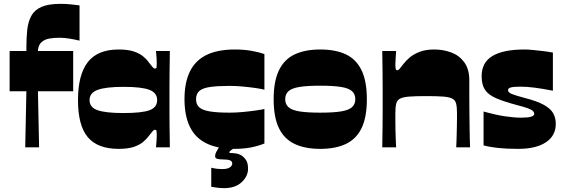

<svg xmlns="http://www.w3.org/2000/svg" viewBox="-20 -765 2930 997"><path d="M111 0 117 -291H30V-500H117Q117 -505 117 -509.5Q117 -514 117 -518Q117 -569 121.5 -610.5Q126 -652 142.5 -682.5Q159 -713 195 -729Q231 -745 295 -745Q324 -745 350.5 -742Q377 -739 393 -737V-554Q368 -560 341 -564.5Q314 -569 288 -569Q262 -569 237.5 -565Q213 -561 196.5 -547Q180 -533 177 -504Q177 -503 177 -502Q177 -501 177 -500H360V-291H177L183 0Z M596 8Q487 8 436 -52.5Q385 -113 385 -245Q385 -377 436 -442.5Q487 -508 596 -508Q644 -508 674 -498Q704 -488 722.5 -473Q741 -458 752 -442Q765 -425 772 -417Q779 -409 784 -409Q792 -409 793 -416Q794 -423 794 -436Q794 -447 793 -464.5Q792 -482 790 -500H862Q862 -489 861.5 -459Q861 -429 860.5 -390Q860 -351 860 -312.5Q860 -274 860 -245Q860 -217 860 -179.5Q860 -142 860.5 -105Q861 -68 861.5 -39.5Q862 -11 862 0H790Q792 -18 793 -35.5Q794 -53 794 -64Q794 -77 793 -84Q792 -91 784 -91Q779 -91 772 -83Q765 -75 752 -58Q741 -43 722.5 -27.5Q704 -12 674 -2Q644 8 596 8ZM621 -178Q716 -178 756 -192.5Q796 -207 796 -245Q796 -283 756 -298.5Q716 -314 621 -314Q530 -314 487.5 -298.5Q445 -283 445 -245Q445 -207 487.5 -192.5Q530 -178 621 -178Z M1199 8Q1110 8 1052 -20.5Q994 -49 966 -106.5Q938 -164 938 -250Q938 -336 966 -393.5Q994 -451 1052 -479.5Q1110 -508 1199 -508Q1245 -508 1283.5 -501.5Q1322 -495 1353 -484V-299Q1341 -303 1310 -307.5Q1279 -312 1242 -315.5Q1205 -319 1173 -319Q1111 -319 1072 -313.5Q1033 -308 1015.5 -293Q998 -278 998 -250Q998 -222 1015.5 -207Q1033 -192 1072 -186Q1111 -180 1173 -180Q1205 -180 1242 -183.5Q1279 -187 1310 -191.5Q1341 -196 1353 -199V-20Q1322 -7 1283.5 0.5Q1245 8 1199 8ZM1077 205V106Q1094 110 1107.5 111.5Q1121 113 1132 113Q1162 113 1174 104Q1186 95 1186 85Q1186 72 1174 67.5Q1162 63 1140 63Q1121 63 1109 60Q1097 57 1097 46Q1097 35 1103 24Q1109 13 1117 0H1201Q1185 11 1178 16.5Q1171 22 1171 25Q1171 29 1174 29.5Q1177 30 1188 30Q1195 30 1207 32Q1219 34 1230 40Q1243 47 1255.5 63Q1268 79 1268 111Q1268 150 1235 181Q1202 212 1143 212Q1128 212 1113.5 210.5Q1099 209 1077 205Z M1643 8Q1563 8 1509 -18Q1455 -44 1428 -100.5Q1401 -157 1401 -250Q1401 -343 1428.5 -400Q1456 -457 1510 -482.5Q1564 -508 1643 -508Q1723 -508 1776.5 -482.5Q1830 -457 1857.5 -400Q1885 -343 1885 -250Q1885 -157 1858 -100.5Q1831 -44 1777 -18Q1723 8 1643 8ZM1643 -180Q1711 -180 1751 -186.5Q1791 -193 1808 -208.5Q1825 -224 1825 -250Q1825 -276 1808 -291.5Q1791 -307 1751 -313.5Q1711 -320 1643 -320Q1575 -320 1535 -313.5Q1495 -307 1478 -291.5Q1461 -276 1461 -250Q1461 -224 1478 -208.5Q1495 -193 1535 -186.5Q1575 -180 1643 -180Z M1965 0Q1965 -11 1965.5 -39Q1966 -67 1966.5 -104Q1967 -141 1967 -178.5Q1967 -216 1967 -245Q1967 -274 1967 -313Q1967 -352 1966.5 -391Q1966 -430 1965.5 -459.5Q1965 -489 1965 -500H2037Q2036 -481 2034.5 -462.5Q2033 -444 2033 -431Q2033 -417 2034.5 -408.5Q2036 -400 2043 -400Q2048 -400 2054.5 -407Q2061 -414 2075 -433Q2087 -449 2107.5 -466.5Q2128 -484 2159.5 -496Q2191 -508 2234 -508Q2282 -508 2323.5 -492.5Q2365 -477 2391 -441.5Q2417 -406 2417 -347Q2417 -299 2417 -255Q2417 -211 2417.5 -173Q2418 -135 2418.5 -102.5Q2419 -70 2419.5 -44.5Q2420 -19 2421 0H2349Q2350 -14 2350.5 -32.5Q2351 -51 2351.5 -71.5Q2352 -92 2352.5 -112Q2353 -132 2353 -149.5Q2353 -167 2353 -179Q2353 -209 2348.5 -227Q2344 -245 2328.5 -253Q2313 -261 2281 -263.5Q2249 -266 2193 -266Q2138 -266 2105.5 -263.5Q2073 -261 2057.5 -253Q2042 -245 2037.5 -227Q2033 -209 2033 -179Q2033 -164 2033 -141Q2033 -118 2033.5 -92Q2034 -66 2035 -41.5Q2036 -17 2037 0Z M2491 -10V-186Q2555 -168 2602.5 -161Q2650 -154 2686 -154Q2722 -154 2738 -159Q2754 -164 2754 -174Q2754 -182 2747.5 -188.5Q2741 -195 2721.5 -202.5Q2702 -210 2662 -220Q2595 -238 2555 -255.5Q2515 -273 2498 -299.5Q2481 -326 2481 -369Q2481 -441 2537.5 -474.5Q2594 -508 2703 -508Q2721 -508 2747.5 -505.5Q2774 -503 2802 -499.5Q2830 -496 2851 -492V-294Q2794 -305 2754.5 -310Q2715 -315 2683 -315Q2648 -315 2633 -311Q2618 -307 2618 -297Q2618 -285 2637.5 -277Q2657 -269 2706 -256Q2769 -240 2804 -220.5Q2839 -201 2852.5 -177Q2866 -153 2866 -122Q2866 -60 2814.5 -26Q2763 8 2671 8Q2612 8 2568.5 3.5Q2525 -1 2491 -10Z"/></svg>

Font: Ojuju ExtraLight ExtraBold
Style: Regular
Weight: 800
Version: Version 1.000